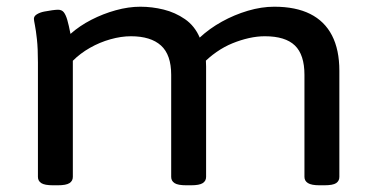

<svg xmlns="http://www.w3.org/2000/svg" viewBox="-20 -550 1114 572"><path d="M138 2Q113 2 103 -4.5Q93 -11 93 -23V-364Q93 -406 90 -433Q87 -460 84 -475Q81 -490 81 -494Q81 -502 90 -507.5Q99 -513 111.5 -515.5Q124 -518 135.5 -519.5Q147 -521 153 -521Q164 -521 170 -513.5Q176 -506 180.5 -490.5Q185 -475 190 -449Q217 -473 252 -491Q287 -509 325 -519.5Q363 -530 398 -530Q433 -530 467.5 -521.5Q502 -513 531 -493Q560 -473 575 -438Q604 -465 641 -485.5Q678 -506 718.5 -518Q759 -530 797 -530Q861 -530 904 -508.5Q947 -487 969 -444.5Q991 -402 991 -339V-23Q991 -11 981.5 -4.5Q972 2 946 2H932Q908 2 897.5 -4.5Q887 -11 887 -23V-327Q887 -387 858.5 -414.5Q830 -442 769 -442Q746 -442 721.5 -436.5Q697 -431 672.5 -421Q648 -411 625 -395Q602 -379 583 -359L582 -406Q589 -397 591.5 -384.5Q594 -372 594 -352V-23Q594 -11 584 -4.5Q574 2 549 2H535Q510 2 500 -4.5Q490 -11 490 -23V-327Q490 -387 459.5 -414.5Q429 -442 370 -442Q341 -442 309 -433Q277 -424 248 -407.5Q219 -391 197 -369V-23Q197 -11 187 -4.5Q177 2 152 2Z"/></svg>

Font: Asap Expanded Medium
Style: Regular
Weight: 500
Width: 7
Designer: Pablo Cosgaya
Foundry: Omnibus-Type
Version: Version 3.001